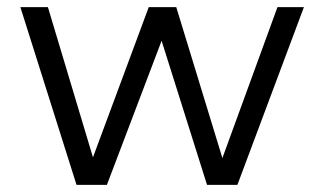

<svg xmlns="http://www.w3.org/2000/svg" viewBox="-20 -517 876 537"><path d="M756 -497H830L644 0H559L432 -403L279 0H194L37 -497H114L240 -77L396 -497H473L602 -75Z"/></svg>

Font: LivvicRegular
Style: Regular
Weight: 400
Designer: Jacques Le Bailly, Baron von Fonthausen
Version: Version 1.001; ttfautohint (v1.8.2)